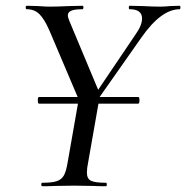

<svg xmlns="http://www.w3.org/2000/svg" viewBox="-20 -645 645 665"><path d="M127 0Q123 0 123 -6Q123 -12 127 -12Q160 -12 176.5 -17.5Q193 -23 201 -37Q209 -51 214 -81L250 -286H115Q111 -286 111 -298Q111 -309 115 -309H249L150 -542Q133 -580 116 -596.5Q99 -613 73 -613Q69 -613 69 -619Q69 -625 73 -625L111 -624Q139 -622 151 -622Q177 -622 221 -624L266 -625Q269 -625 269 -620Q269 -613 265 -613Q239 -613 227 -608Q215 -603 215 -592Q215 -585 220 -573L320 -334L449 -525Q472 -557 472 -581Q472 -613 429 -613Q426 -613 426 -619Q426 -625 429 -625L473 -624Q511 -622 535 -622Q550 -622 570 -624L602 -625Q605 -625 605 -619Q605 -613 602 -613Q538 -613 469 -514L325 -309H459Q463 -309 463 -298Q463 -286 459 -286H321L285 -81Q281 -62 281 -47Q281 -26 295 -19Q309 -12 347 -12Q350 -12 350 -6Q350 0 347 0Q318 0 302 -1L238 -2L171 -1Q155 0 127 0Z"/></svg>

Font: CormorantInfant-MediumItalic
Style: Italic
Weight: 500
Italic angle: -10°
Designer: Christian Thalmann (Catharsis Fonts)
Foundry: Catharsis Fonts
Version: Version 3.303